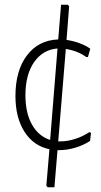

<svg xmlns="http://www.w3.org/2000/svg" viewBox="-20 -671 424 808"><path d="M363 -112 359 -78Q332 -60 297 -49.5Q262 -39 227 -39H222L209 117H181L175 111L188 -43Q121 -57 83 -116.5Q45 -176 45 -267Q45 -374 93.5 -438Q142 -502 225 -505L237 -651H265L271 -645L260 -503Q288 -499 314 -489.5Q340 -480 360 -466L350 -431H343Q307 -457 257 -465L225 -76H234Q264 -76 296.5 -86.5Q329 -97 356 -115ZM191 -82 222 -467Q160 -462 123.5 -409.5Q87 -357 87 -270Q87 -196 114.5 -147Q142 -98 191 -82Z"/></svg>

Font: Luna Sans Light
Style: Regular
Weight: 300
Designer: Juan Pablo del Peral
Foundry: Huerta Tipografica
Version: Version 2.001; ttfautohint (v1.5)